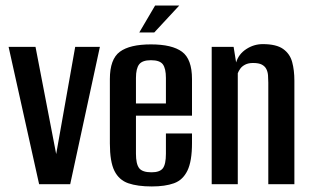

<svg xmlns="http://www.w3.org/2000/svg" viewBox="-20 -664 1117 692"><path d="M121 0 11 -495H108L183 -106H182L251 -495H340L233 0Z M527 8Q476 8 442.5 -3.5Q409 -15 392.5 -48Q376 -81 376 -147V-379Q376 -451 412 -477.5Q448 -504 524 -504Q600 -504 636 -477.5Q672 -451 672 -379V-247H470V-110Q470 -73 481.5 -58Q493 -43 526 -43Q556 -43 567 -57.5Q578 -72 578 -110V-183H672V-148Q672 -83 655.5 -49Q639 -15 607 -3.5Q575 8 527 8ZM470 -291H578V-383Q578 -417 567 -432Q556 -447 524 -447Q493 -447 481.5 -432Q470 -417 470 -383ZM482 -547 539 -644H626L536 -547Z M743 0V-495H822L831 -439Q840 -469 867.5 -487Q895 -505 927 -505Q976 -505 1000.5 -487.5Q1025 -470 1033 -440.5Q1041 -411 1041 -373V0H947V-366Q947 -380 946 -392.5Q945 -405 940 -415Q935 -425 924 -431Q913 -437 892 -437Q875 -437 863.5 -431Q852 -425 846 -416.5Q840 -408 837 -400V0Z"/></svg>

Font: Alumni Sans Thin SemiBold
Style: Regular
Weight: 600
Version: Version 1.018